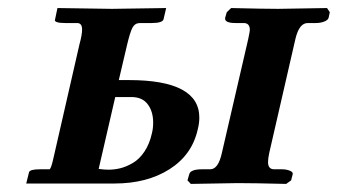

<svg xmlns="http://www.w3.org/2000/svg" viewBox="-20 -454 836 475"><path d="M356 -125Q358.9 -136.7 358.9 -150.9Q358.9 -178.2 345.5 -196Q332 -213.9 305.2 -213.9H265.1L224.1 -36.1Q237.8 -34.2 248 -34.2Q263.2 -34.2 277.8 -37.8Q292.5 -41.5 308.6 -50.8Q324.7 -60.1 337.4 -79.1Q350.1 -98.1 356 -125ZM594.2 -357.9Q598.1 -376.5 598.1 -379.9Q598.1 -397 583 -397H563Q534.2 -397 537.1 -410.2L541 -423.8L551.8 -434.1Q632.8 -432.1 668 -432.1L789.1 -434.1L795.9 -423.8L793 -410.2Q791.5 -404.3 782 -400.6Q772.5 -397 761.2 -397H741.2Q720.2 -397 710.9 -357.9L646 -75.2Q643.1 -61.5 643.1 -53.2Q643.1 -35.2 658.2 -35.2H676.8Q688.5 -35.2 697 -31.7Q705.6 -28.3 704.1 -22.9L700.2 -7.8L688 1Q606.9 -1 567.9 -1L452.1 1L443.8 -7.8L448.2 -22.9Q451.2 -35.2 480 -35.2H500Q520 -35.2 528.8 -75.2ZM469.2 -133.8Q455.1 -70.8 399.4 -35.4Q343.8 0 263.2 0H44.9L51.8 -27.8Q53.7 -35.2 79.1 -35.2H103Q106.9 -39.1 111.8 -61L176.8 -345.2Q183.1 -367.7 183.1 -380.9Q183.1 -397 170.9 -397H141.1Q127.9 -397 121.1 -399.2Q114.3 -401.4 116.2 -405.8L122.1 -434.1L256.8 -432.1Q275.4 -432.1 324 -433.1Q372.6 -434.1 391.1 -434.1L384.8 -407.2Q383.3 -397 355 -397H325.2Q313.5 -396.5 307.6 -385.3Q301.8 -374 294.9 -345.2L273.9 -255.9H298.8Q473.1 -255.9 473.1 -163.1Q473.1 -148.9 469.2 -133.8Z"/></svg>

Font: Linux Libertine
Style: Bold Italic
Weight: 700
Italic angle: -11.5°
Designer: Philipp H. Poll
Foundry: Philipp H. Poll
Version: Version 4.0.5